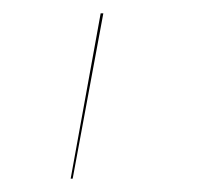

<svg xmlns="http://www.w3.org/2000/svg" viewBox="-20 -154 331 288"><path d="M86 114 131 -134H135L89 114Z"/></svg>

Font: FiraGO Four
Style: Regular
Weight: 100
Designer: bBox Type
Foundry: bBox Type GmbH
Version: Version 1.001